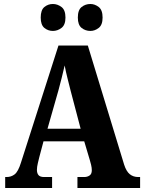

<svg xmlns="http://www.w3.org/2000/svg" viewBox="-20 -942 722 962"><path d="M6 0V-55H13Q36 -55 53.5 -68.5Q71 -82 85 -127L273 -714H420L602 -117Q613 -83 630.5 -69Q648 -55 673 -55H682V0H368V-55H402Q417 -55 428.5 -62.5Q440 -70 440 -89Q440 -101 436.5 -116Q433 -131 430 -140L402 -234H198L177 -155Q174 -143 169.5 -124Q165 -105 165 -91Q165 -74 173 -64.5Q181 -55 201 -55H241V0ZM218 -297H384L334 -487Q326 -519 318 -550.5Q310 -582 304 -614Q297 -583 289 -551.5Q281 -520 273 -490ZM433 -787Q408 -787 389 -802Q370 -817 370 -854Q370 -892 389 -907Q408 -922 433 -922Q455 -922 474.5 -907Q494 -892 494 -854Q494 -817 474.5 -802Q455 -787 433 -787ZM245 -787Q221 -787 202.5 -802Q184 -817 184 -854Q184 -892 202.5 -907Q221 -922 245 -922Q268 -922 288 -907Q308 -892 308 -854Q308 -817 288 -802Q268 -787 245 -787Z"/></svg>

Font: Noto Serif Armenian Condensed ExtraBold
Style: Regular
Weight: 800
Width: 3
Designer: Monotype Design Team
Foundry: Monotype Imaging Inc.
Version: Version 2.008; ttfautohint (v1.8.4.7-5d5b)